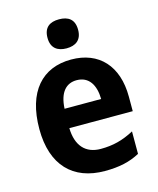

<svg xmlns="http://www.w3.org/2000/svg" viewBox="-115 -892 770 933"><g transform="rotate(-15 270.0 -426.0)"><path d="M271 -811C225 -811 194 -791 194 -738C194 -686 226 -665 271 -665C316 -665 348 -686 348 -738C348 -791 317 -811 271 -811ZM277 -607C132 -607 41 -509 41 -320C41 -138 137 -41 297 -41C370 -41 423 -53 473 -80V-193C417 -163 367 -150 305 -150C229 -150 185 -198 183 -287H502V-360C502 -515 417 -607 277 -607ZM277 -503C339 -503 368 -454 369 -384H185C189 -468 226 -503 277 -503Z"/></g></svg>

Font: Noto Sans Tamil UI SemiCondensed
Style: Bold
Weight: 700
Width: 4
Designer: Jelle Bosma - Monotype Design Team
Foundry: Monotype Imaging Inc.
Version: Version 2.004